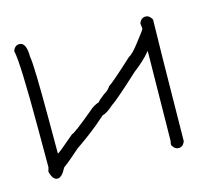

<svg xmlns="http://www.w3.org/2000/svg" viewBox="-75 -544 651 622"><g transform="rotate(-15 250.0 -233.5)"><path d="M39.6 -463.4Q63 -463.4 63 -414.6Q68.8 -387.2 68.8 -199.7V-88.4Q72.8 -88.4 129.4 -137.2Q137.2 -137.2 207.5 -195.8Q220.7 -208.5 240.7 -215.3Q240.7 -218.8 262.2 -234.9Q278.3 -244.1 285.6 -256.3Q298.8 -263.7 371.6 -330.6Q385.7 -337.9 406.7 -365.7Q438 -405.3 438 -408.7L436 -426.3Q442.4 -443.8 457.5 -443.8Q470.7 -443.8 479 -428.2Q477.1 -372.1 473.1 -22Q466.8 -4.4 451.7 -4.4Q438.5 -4.4 430.2 -20Q430.2 -25.9 432.1 -33.7L436 -334.5Q413.1 -306.6 377.4 -279.8Q297.9 -206.5 277.8 -193.8Q256.3 -174.3 240.7 -170.4L211.4 -145Q170.9 -112.3 135.3 -88.4Q98.1 -55.2 76.7 -39.6Q62 -10.3 47.4 -10.3Q31.2 -10.3 23.9 -39.6L27.8 -53.2V-184.1Q27.8 -408.2 18.1 -445.8Q24.4 -463.4 39.6 -463.4Z"/></g></svg>

Font: CEF Fonts CJK Mono
Style: Regular
Weight: 400
Designer: PartyBoss (派对大魔王)
Version: Release 2.25